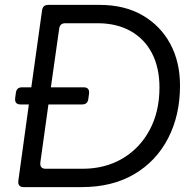

<svg xmlns="http://www.w3.org/2000/svg" viewBox="-20 -765 785 785"><path d="M77 0Q52 0 55 -26L98 -338H64Q39 -338 42 -364L45 -386Q48 -408 70 -408H108L152 -723Q155 -745 177 -745H387Q489 -745 562.5 -702.5Q636 -660 676 -586Q716 -512 716 -415Q716 -294 667.5 -200Q619 -106 529 -53Q439 0 314 0ZM145 -101Q142 -75 167 -75H317Q410 -75 481 -117Q552 -159 592 -234Q632 -309 632 -407Q632 -488 601.5 -547Q571 -606 514 -638Q457 -670 379 -670H247Q225 -670 222 -648L188 -408H322Q347 -408 344 -382L341 -360Q338 -338 316 -338H178Z"/></svg>

Font: Pitagon Sans Text
Style: Italic
Weight: 400
Italic angle: -8°
Designer: Travis Tran
Foundry: Pitagon
Version: Version 1.001; ttfautohint (v1.8.4.7-5d5b);gftools[0.9.26]